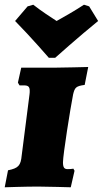

<svg xmlns="http://www.w3.org/2000/svg" viewBox="-33 -791 436 814"><path d="M84 -764 31 -702C99 -633 174 -546 174 -546H201C201 -546 298 -633 383 -702L345 -764L323 -771C282 -744 234 -717 207 -702C184 -717 142 -744 108 -771ZM277 -391C284 -420 289 -426 326 -431L341 -507C341 -507 227 -504 193 -504H57L43 -441C45 -437 47 -433 50 -429H68C86 -429 93 -424 93 -406C93 -401 93 -396 92 -390L59 -132C55 -89 45 -78 1 -69L-13 3C-13 3 75 0 128 0C162 0 267 3 267 3L283 -67L278 -76C278 -76 270 -74 254 -74C240 -74 234 -80 234 -103C234 -134 265 -330 277 -391Z"/></svg>

Font: Alegreya SC Black
Style: Italic
Weight: 900
Italic angle: -7°
Designer: Juan Pablo del Peral
Foundry: Huerta Tipografica
Version: Version 2.007;PS 002.007;hotconv 1.0.88;makeotf.lib2.5.64775